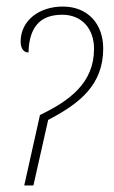

<svg xmlns="http://www.w3.org/2000/svg" viewBox="-20 -566 347 586"><path d="M102 -215 54 0H82L127 -200C225 -251 295 -308 295 -418C295 -494 247 -546 172 -546C99 -546 43 -503 43 -439C43 -418 53 -405 67 -406C69 -484 103 -521 170 -521C230 -521 267 -478 267 -417C267 -312 191 -258 102 -215Z"/></svg>

Font: Noto Serif Condensed Thin
Style: Italic
Weight: 100
Width: 3
Italic angle: -12°
Designer: Monotype Design Team
Foundry: Monotype Imaging Inc.
Version: Version 2.013